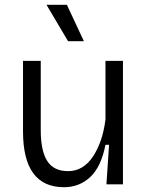

<svg xmlns="http://www.w3.org/2000/svg" viewBox="-20 -769 617 801"><path d="M247 12Q76 12 76 -221V-515H150V-226Q150 -140 177 -97.5Q204 -55 264 -55Q327 -55 367.5 -115.5Q408 -176 420 -270V-515H493V0H424L435 -165H420Q402 -73 356.5 -30.5Q311 12 247 12ZM264 -597 174 -749H259L330 -597Z"/></svg>

Font: Bricolage Grotesque 12pt Light
Style: Regular
Weight: 300
Designer: Mathieu Triay
Foundry: Atelier Triay
Version: Version 1.001; ttfautohint (v1.8.4.7-5d5b);gftools[0.9.33.de